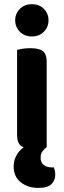

<svg xmlns="http://www.w3.org/2000/svg" viewBox="-20 -716 310 933"><path d="M108.4 -9.2 206.9 -1.3Q196.4 6 186.9 18.7Q177.3 31.4 177.3 51Q177.3 73 192.2 85.3Q207.1 97.6 233.9 97.6H241.8Q244.8 105.7 246.7 114.6Q248.5 123.4 248.5 134.1Q248.5 158.6 230.8 177.8Q213.1 197.1 166.9 197.1Q115.4 197.1 80.9 169.8Q46.4 142.5 46.4 94Q46.4 66.8 56.6 46Q66.8 25.1 81.4 11.1Q95.9 -2.9 108.4 -9.2ZM53.8 -617.2Q53.8 -650.3 76.6 -673Q99.4 -695.6 134.9 -695.6Q170.7 -695.6 193.2 -673Q215.7 -650.3 215.7 -617.2Q215.7 -584.9 193.2 -561.8Q170.7 -538.8 134.9 -538.8Q99.4 -538.8 76.6 -561.8Q53.8 -584.9 53.8 -617.2ZM63 -264H206.9V-1.3Q197.6 1.4 180.1 4.3Q162.7 7.1 142.2 7.1Q101.3 7.1 82.1 -7.4Q63 -21.9 63 -60.1ZM206.9 -189.5H63V-473.5Q72.2 -476.2 89.8 -479.1Q107.4 -481.9 127.9 -481.9Q169.5 -481.9 188.2 -467.7Q206.9 -453.6 206.9 -414.4Z"/></svg>

Font: Baloo Bhaina 2
Style: Regular
Weight: 400
Designer: Yesha Goshar, Manish Minz, Shuchita Grover and Ek Type
Foundry: Ek Type
Version: Version 1.700